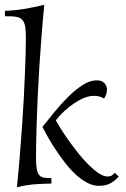

<svg xmlns="http://www.w3.org/2000/svg" viewBox="-20 -779 533 815"><path d="M483.9 -29.8Q470.2 -13.2 450.2 -1.7Q430.2 9.8 399.9 9.8Q374.5 9.8 349.4 -3.7Q324.2 -17.1 300.8 -38.8Q277.3 -60.5 256.1 -88.1Q234.9 -115.7 216.6 -143.3Q198.2 -170.9 183.8 -196.5Q169.4 -222.2 160.2 -240.2Q184.1 -270.5 212.4 -305.2Q240.7 -339.8 270.8 -369.4Q300.8 -398.9 331.5 -418.5Q362.3 -438 391.1 -438Q411.6 -438 422.9 -426.5Q434.1 -415 434.1 -397.9Q434.1 -389.6 431.2 -380.1Q428.2 -370.6 421.9 -360.8Q411.6 -367.2 401.1 -369.6Q390.6 -372.1 377 -372.1Q357.9 -372.1 336.2 -363Q314.5 -354 293 -339.4Q271.5 -324.7 251.7 -306.2Q231.9 -287.6 216.8 -268.1Q223.1 -256.3 237.1 -234.1Q251 -211.9 269.5 -185.5Q288.1 -159.2 310.1 -131.3Q332 -103.5 354.5 -81.1Q377 -58.6 398.2 -44.2Q419.4 -29.8 437 -29.8Q442.9 -29.8 450.7 -32.2Q458.5 -34.7 466.8 -45.9ZM132.8 -111.8Q132.8 -80.1 136 -62.3Q139.2 -44.4 146.7 -35.6Q154.3 -26.9 166.7 -24.9Q179.2 -22.9 198.2 -22.9V0Q174.3 1 157 1.5Q139.6 2 123.8 3.4Q107.9 4.9 91.1 7.6Q74.2 10.3 51.8 16.1Q58.6 -50.3 64 -116.5Q69.3 -182.6 73.7 -244.9Q78.1 -307.1 81.1 -364Q84 -420.9 85.9 -469Q87.9 -517.1 88.9 -554.9Q89.8 -592.8 89.8 -617.2Q89.8 -646 87.2 -664.1Q84.5 -682.1 76.7 -692.4Q68.8 -702.6 54.9 -706.3Q41 -710 19 -710H1V-732.9Q24.4 -733.9 45.2 -736.1Q65.9 -738.3 85.7 -741.5Q105.5 -744.6 125.5 -749Q145.5 -753.4 168 -758.8Q161.1 -689 155.8 -620.4Q150.4 -551.8 146.5 -487.3Q142.6 -422.9 139.9 -364.5Q137.2 -306.2 135.7 -257.6Q134.3 -209 133.5 -171.6Q132.8 -134.3 132.8 -111.8Z"/></svg>

Font: Simonetta
Style: Regular
Weight: 400
Version: Version 1.004